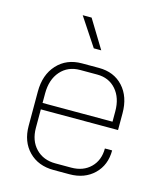

<svg xmlns="http://www.w3.org/2000/svg" viewBox="-110 -807 758 896"><g transform="rotate(15 269.0 -358.5)"><path d="M68 -161V-327Q68 -408 113.5 -457.5Q159 -507 233 -507H315Q388 -507 432 -459Q476 -411 476 -331V-250H103V-161Q103 -99 139 -61.5Q175 -24 234 -24H310Q368 -24 403.5 -59Q439 -94 439 -151H474Q474 -80 428.5 -36Q383 8 310 8H234Q159 8 113.5 -38.5Q68 -85 68 -161ZM441 -281V-331Q441 -396 406.5 -435.5Q372 -475 315 -475H233Q174 -475 138.5 -434.5Q103 -394 103 -327V-281ZM178 -725H221L304 -589H268Z"/></g></svg>

Font: Bai Jamjuree ExtraLight
Style: Regular
Weight: 275
Designer: Katatrad Aksorn Co.,Ltd.
Foundry: Cadson Demak Co.,Ltd.
Version: Version 1.000; ttfautohint (v1.6)